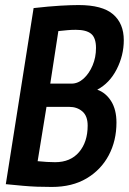

<svg xmlns="http://www.w3.org/2000/svg" viewBox="-20 -730 510 760"><path d="M3 -1 113 -698Q175 -705 218.5 -707.5Q262 -710 291 -710Q385 -710 427.5 -673.5Q470 -637 470 -571Q470 -511 442 -456Q414 -401 365 -375Q399 -363 420 -329.5Q441 -296 441 -245Q441 -173 410.5 -115.5Q380 -58 323 -24Q266 10 185 10Q152 10 126 9Q100 8 71.5 5.5Q43 3 3 -1ZM179 -399H263Q289 -399 311 -419Q333 -439 346.5 -471Q360 -503 360 -540Q360 -580 341 -596Q322 -612 280 -612Q262 -612 246.5 -610.5Q231 -609 211 -607ZM164 -307 129 -92Q168 -88 198 -88Q259 -88 293 -128Q327 -168 327 -233Q327 -271 306 -289Q285 -307 254 -307Z"/></svg>

Font: Georama SemiCondensed SemiBold
Style: Italic
Weight: 600
Width: 4
Italic angle: -9°
Designer: Jean-Baptiste Levee
Foundry: Production Type
Version: Version 1.000